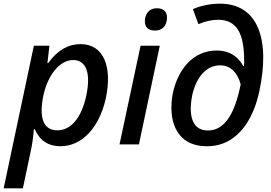

<svg xmlns="http://www.w3.org/2000/svg" viewBox="-49 -789 1479 1049"><path d="M-29 240H76L121 27C128 -5 134 -52 136 -83H141C168 -21 215 10 281 10C398 10 492 -90 528 -247C567 -424 518 -548 391 -548C325 -548 266 -516 214 -444H210L221 -539H136ZM264 -77C187 -77 163 -147 188 -267C213 -384 280 -461 351 -461C422 -461 449 -389 422 -265C396 -145 339 -77 264 -77Z M798 -622C832 -622 856 -641 862 -676C869 -715 853 -744 808 -744C774 -744 751 -724 744 -690C737 -651 752 -622 798 -622ZM604 0H710L824 -539H719Z M1082 10C1250 10 1336 -139 1368 -291C1428 -572 1362 -769 1152 -769C1100 -769 1044 -757 1005 -739L1035 -657C1069 -672 1109 -681 1142 -681C1243 -681 1285 -610 1285 -456C1285 -449 1285 -438 1284 -428H1280C1256 -473 1212 -513 1135 -513C1005 -513 924 -409 896 -283C868 -146 903 10 1082 10ZM1087 -76C985 -76 985 -189 1001 -268C1022 -364 1076 -432 1153 -432C1215 -432 1250 -387 1266 -328C1236 -179 1184 -76 1087 -76Z"/></svg>

Font: Noto Sans Medium
Style: Italic
Weight: 500
Italic angle: -12°
Designer: Monotype Design Team
Foundry: Monotype Imaging Inc.
Version: Version 2.013